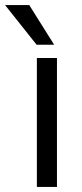

<svg xmlns="http://www.w3.org/2000/svg" viewBox="-68 -735 321 755"><path d="M145 -559H76L-48 -715H47ZM156 0H77V-507H156Z"/></svg>

Font: Hind Kochi
Style: Regular
Weight: 400
Designer: Dhruvi Tolia
Foundry: Indian Type Foundry
Version: Version 0.702;PS 1.0;hotconv 1.0.81;makeotf.lib2.5.63406